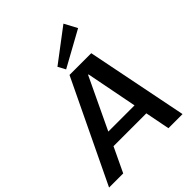

<svg xmlns="http://www.w3.org/2000/svg" viewBox="-293 -1106 1249 1249"><g transform="rotate(-45 331.0 -482.0)"><path d="M306 -700H506L646 0H516L396 -615H392L100 0H-30ZM168 -261H520L507 -170H155ZM561 -876 316 -741 288 -793 514 -964Z"/></g></svg>

Font: Pathway Extreme 8pt Thin 12pt SemiBold
Style: Italic
Weight: 600
Italic angle: -8°
Version: Version 1.001;gftools[0.9.26]